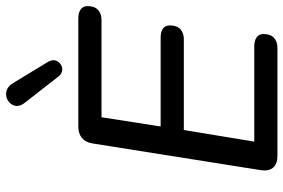

<svg xmlns="http://www.w3.org/2000/svg" viewBox="-174 -780 953 646"><g transform="rotate(-90 303.0 -456.5)"><path d="M54 -56 144 -623Q148 -646 162.5 -658Q177 -670 200 -670H564Q584 -670 595 -662Q606 -654 606 -639Q606 -616 593.5 -604Q581 -592 560 -592H232L201 -393H500Q520 -393 530.5 -385Q541 -377 541 -362Q541 -339 528.5 -327Q516 -315 495 -315H189L150 -78H470Q490 -78 501 -70Q512 -62 512 -47Q512 -24 499.5 -12Q487 0 465 0H103Q75 0 62.5 -14.5Q50 -29 54 -56ZM270 -876Q270 -891 282 -902Q294 -913 310 -913Q332 -913 346 -891L419 -771Q424 -761 424 -754Q424 -742 414.5 -733Q405 -724 393 -724Q379 -724 369 -737L280 -851Q270 -864 270 -876Z"/></g></svg>

Font: SN Pro
Style: Italic
Weight: 400
Italic angle: -9°
Designer: Tobias Whetton
Foundry: Supernotes
Version: Version 1.003